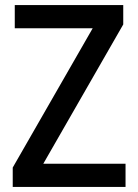

<svg xmlns="http://www.w3.org/2000/svg" viewBox="-20 -734 541 754"><path d="M473 0H30V-76L344 -623H38V-714H464V-638L150 -91H473Z"/></svg>

Font: Noto Sans Kannada SemiCondensed Medium
Style: Regular
Weight: 500
Width: 4
Designer: Jelle Bosma - Monotype Design Team
Foundry: Monotype Imaging Inc.
Version: Version 2.005; ttfautohint (v1.8.4.7-5d5b)